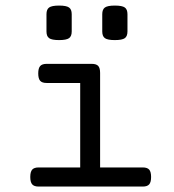

<svg xmlns="http://www.w3.org/2000/svg" viewBox="-20 -686 640 706"><path d="M243.7 -633.8V-570.3Q243.7 -552.7 233.9 -545.7Q224.1 -538.6 197.3 -538.6Q170.4 -538.6 160.6 -545.7Q150.9 -552.7 150.9 -570.3V-633.8Q150.9 -651.4 160.6 -658.4Q170.4 -665.5 197.3 -665.5Q224.1 -665.5 233.9 -658.4Q243.7 -651.4 243.7 -633.8ZM448.7 -633.8V-570.3Q448.7 -552.7 439 -545.7Q429.2 -538.6 402.3 -538.6Q375.5 -538.6 365.7 -545.7Q356 -552.7 356 -570.3V-633.8Q356 -651.4 365.7 -658.4Q375.5 -665.5 402.3 -665.5Q429.2 -665.5 439 -658.4Q448.7 -651.4 448.7 -633.8ZM348.1 -418V-70.3H504.9Q521.5 -70.3 528.6 -62.3Q535.6 -54.2 535.6 -35.2Q535.6 -16.1 528.6 -8.1Q521.5 0 504.9 0H122.1Q105.5 0 98.4 -8.1Q91.3 -16.1 91.3 -35.2Q91.3 -54.2 98.4 -62.3Q105.5 -70.3 122.1 -70.3H274.9V-380.9H151.4Q134.8 -380.9 127.7 -388.9Q120.6 -397 120.6 -416Q120.6 -435.1 127.7 -443.1Q134.8 -451.2 151.4 -451.2H317.4Q334 -451.2 341.1 -443.6Q348.1 -436 348.1 -418Z"/></svg>

Font: Courier Prime Sans
Style: Regular
Weight: 400
Designer: Alan Dague-Greene
Foundry: Quote-Unquote Apps
Version: Version 3.020